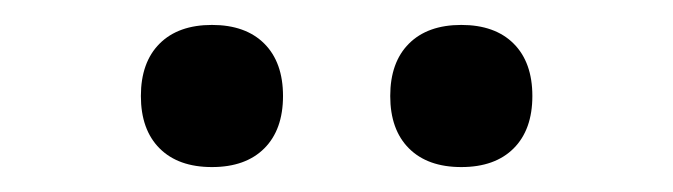

<svg xmlns="http://www.w3.org/2000/svg" viewBox="-20 -729 540 154"><path d="M392 -610Q377 -595 350 -595Q323 -595 308 -610Q293 -625 293 -652Q293 -679 308 -694Q323 -709 350 -709Q377 -709 392 -694Q407 -679 407 -652Q407 -625 392 -610ZM192 -610Q177 -595 150 -595Q123 -595 108 -610Q93 -625 93 -652Q93 -679 108 -694Q123 -709 150 -709Q177 -709 192 -694Q207 -679 207 -652Q207 -625 192 -610Z"/></svg>

Font: Cantarell
Style: Regular
Weight: 400
Designer: Dave Crossland, Nikolaus Waxweiler, Florian Fecher, Jacques Le Bailly, Eben Sorkin, Alexei Vanyashin, Alexios Zavras, Em
Version: Version 0.303